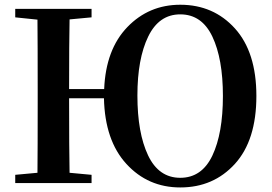

<svg xmlns="http://www.w3.org/2000/svg" viewBox="-20 -780 1159 818"><path d="M929.7 -371.1Q929.7 -529.3 884.8 -624Q839.8 -718.8 748 -718.8Q657.2 -718.8 611.3 -624Q565.4 -529.3 565.4 -373Q565.4 -213.9 610.8 -118.2Q656.2 -22.5 748 -22.5Q839.8 -22.5 884.8 -117.2Q929.7 -211.9 929.7 -371.1ZM274.4 -400.4H423.8Q430.7 -569.3 522.5 -664.6Q614.3 -759.8 748 -759.8Q889.6 -759.8 981 -658.7Q1072.3 -557.6 1072.3 -371.1Q1072.3 -182.6 981 -82Q889.6 18.6 748 18.6Q610.4 18.6 518.6 -81.5Q426.8 -181.6 422.9 -361.3H274.4Q274.4 -141.6 276.4 -43.9L370.1 -35.2V0H44.9V-35.2L139.6 -43.9Q140.6 -142.6 140.6 -345.7V-394.5Q140.6 -596.7 139.6 -696.3L44.9 -706.1V-742.2H370.1V-706.1L276.4 -697.3Q274.4 -599.6 274.4 -400.4Z"/></svg>

Font: GenYoMin TW TTF Bold
Style: Regular
Weight: 700
Version: Version 1.300